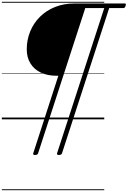

<svg xmlns="http://www.w3.org/2000/svg" viewBox="-20 -1303 1394 2096"><path d="M363 389Q336 389 343 370L617 -476H596Q498 -476 425 -511Q352 -546 312 -611Q272 -676 272 -764Q272 -868 309.5 -959.5Q347 -1051 416 -1119.5Q485 -1188 580.5 -1226.5Q676 -1265 793 -1265H1342Q1351 -1265 1353.5 -1260Q1356 -1255 1351 -1241Q1348 -1227 1341.5 -1221Q1335 -1215 1327 -1215H1172L657 370Q651 389 624 389Q597 389 603 370L1118 -1215H911L396 370Q390 389 363 389ZM0 763H1118V773H0ZM0 -20H1118V0H0ZM0 -505H1118V-500H0ZM0 -1283H1118V-1273H0Z"/></svg>

Font: Playwrite NL Guides
Style: Regular
Weight: 400
Designer: Veronika Burian, José Scaglione
Foundry: TypeTogether
Version: Version 1.003